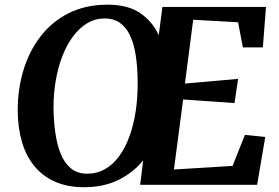

<svg xmlns="http://www.w3.org/2000/svg" viewBox="-20 -772 1166 802"><path d="M331.5 10Q261 10 208.8 -13.5Q156.5 -37 122.2 -79.8Q88 -122.5 71.2 -180.8Q54.5 -239 54 -309Q53.5 -397.5 77.5 -477.5Q101.5 -557.5 149 -619.5Q196.5 -681.5 267 -717Q337.5 -752.5 430 -752.5Q513.5 -752.5 565.2 -717.5Q617 -682.5 643 -625L658.5 -743H1091L1078 -574H994.5L974.5 -679L787 -689.5L752.5 -423L974.5 -442.5L959.5 -341.5L745 -356.5L706.5 -64L951.5 -79L1003 -208.5L1088 -200L1054 0H565.5L578 -102Q536 -50.5 474.2 -20.2Q412.5 10 331.5 10ZM344 -46.5Q385 -46.5 418.5 -65.5Q452 -84.5 477.5 -119.2Q503 -154 520.5 -201.8Q538 -249.5 546.8 -307Q555.5 -364.5 555 -429Q554.5 -493 546.8 -542.2Q539 -591.5 522.2 -625.8Q505.5 -660 479.5 -677.5Q453.5 -695 417.5 -695Q378 -695 344.8 -675.2Q311.5 -655.5 285.2 -620.2Q259 -585 240.8 -538Q222.5 -491 213 -436.2Q203.5 -381.5 203.5 -323.5Q204 -269.5 210.8 -219.8Q217.5 -170 233 -131Q248.5 -92 275.8 -69.2Q303 -46.5 344 -46.5Z"/></svg>

Font: Merriweather
Style: Bold Italic
Weight: 700
Italic angle: -7.8°
Version: Version 2.101